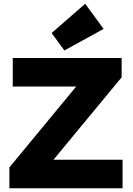

<svg xmlns="http://www.w3.org/2000/svg" viewBox="-20 -1003 707 1023"><path d="M323 -734 255 -827 434 -983 532 -849ZM30 0V-111L386 -542H48V-694H628V-591L265 -152H633V0Z"/></svg>

Font: Cantarell Extra Bold
Style: Regular
Weight: 800
Designer: Dave Crossland, Nikolaus Waxweiler, Florian Fecher, Jacques Le Bailly, Eben Sorkin, Alexei Vanyashin, Alexios Zavras, Em
Version: Version 0.303